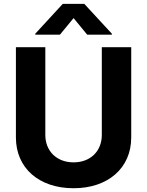

<svg xmlns="http://www.w3.org/2000/svg" viewBox="-20 -974 769 1004"><path d="M512.4 -727.3V-268.1C512.4 -185 454.2 -125 364.7 -125C275.6 -125 217 -185 217 -268.1V-727.3H63.2V-255C63.2 -95.9 183.2 10.3 364.7 10.3C545.5 10.3 666.2 -95.9 666.2 -255V-727.3ZM164.4 -792.6H293.3L364.7 -879.3L436.1 -792.6H565V-797.6L420.8 -953.8H308.2L164.4 -797.6Z"/></svg>

Font: Magic Ui Pro
Style: Bold
Weight: 700
Designer: Stefan Endress, Andreas Faust
Version: Version 1.000;FEAKit 1.0